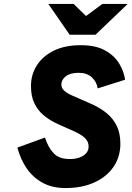

<svg xmlns="http://www.w3.org/2000/svg" viewBox="-20 -941 667 973"><path d="M312 12Q244.5 12 195.5 -15Q146.5 -42 115 -88.2Q83.5 -134.5 68 -193L208 -244Q223 -196 250.8 -165.5Q278.5 -135 334 -135Q360.5 -135 382 -142.5Q403.5 -150 416.2 -164Q429 -178 429 -198Q429 -221.5 414.2 -237.5Q399.5 -253.5 375 -266Q350.5 -278.5 321 -291Q290 -304 257.5 -320Q225 -336 197.8 -359.8Q170.5 -383.5 153.8 -418.5Q137 -453.5 137 -505Q137 -563.5 167 -610.2Q197 -657 253.2 -684.5Q309.5 -712 389 -712Q465.5 -712 513 -685.2Q560.5 -658.5 584.5 -618.2Q608.5 -578 614 -537L475 -493Q470.5 -525.5 445.8 -548.8Q421 -572 379 -572Q335.5 -572 313.2 -554.2Q291 -536.5 291 -513Q291 -495.5 304.2 -482.8Q317.5 -470 339.8 -459.5Q362 -449 389 -438Q421.5 -424.5 456.8 -407.8Q492 -391 522.2 -366Q552.5 -341 571.2 -303.8Q590 -266.5 590 -213Q590 -147 555.8 -96.2Q521.5 -45.5 459 -16.8Q396.5 12 312 12ZM333 -765 225 -921H353L416 -860L499 -921H627L464 -765Z"/></svg>

Font: Overpass Black
Style: Italic
Weight: 900
Italic angle: -10°
Designer: Delve Withrington, Dave Bailey, Thomas Jockin
Foundry: Delve Fonts LLC
Version: Version 4.000